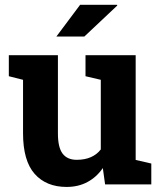

<svg xmlns="http://www.w3.org/2000/svg" viewBox="-20 -754 664 785"><path d="M16.1 0ZM400.4 -66.9Q375 -29.8 337.6 -9.8Q300.3 10.3 252.4 10.3Q168.9 10.3 121.6 -43.2Q74.2 -96.7 74.2 -209.5V-427.7L16.1 -442.4V-528.3H74.2H216.8V-208.5Q216.8 -150.9 236.1 -125.7Q255.4 -100.6 293.5 -100.6Q327.1 -100.6 351.8 -111.6Q376.5 -122.6 392.1 -143.1V-427.7L329.6 -442.4V-528.3H392.1H534.7V-100.1L598.6 -85.4V0H409.7ZM307.6 -734.4H458.5L459.5 -731.4L324.7 -604.5H210.4Z"/></svg>

Font: TypoPRO Roboto Slab
Style: Bold
Weight: 700
Designer: Google
Version: Version 1.100263; 2013; ttfautohint (v0.94.20-1c74) -l 8 -r 